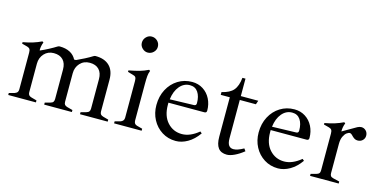

<svg xmlns="http://www.w3.org/2000/svg" viewBox="-69 -1032 2766 1393"><g transform="rotate(15 1314.5 -335.5)"><path d="M781 -15V0H573V-15L613 -26Q628 -30 634 -38Q640 -46 640 -60V-281Q640 -328 615.5 -353.5Q591 -379 546 -379Q501 -379 473 -348.5Q445 -318 445 -273V-59Q445 -45 451 -37.5Q457 -30 471 -26L512 -15V0H304V-15L344 -26Q359 -30 364.5 -38Q370 -46 370 -60V-281Q370 -328 345.5 -353.5Q321 -379 276 -379Q232 -379 204 -348.5Q176 -318 176 -273V-59Q176 -45 182 -37.5Q188 -30 202 -26L242 -15V0H34V-15L75 -26Q89 -31 95 -38.5Q101 -46 101 -60V-335Q101 -354 95.5 -362.5Q90 -371 76 -375L35 -386V-397Q78 -405 110 -415Q142 -425 173 -440L182 -434Q170 -405 170 -372H174Q200 -383 233 -400.5Q266 -418 288 -432Q296 -437 304 -437Q349 -437 381 -420.5Q413 -404 429 -372H443Q470 -384 503 -401Q536 -418 558 -432Q566 -437 573 -437Q641 -437 678 -401Q715 -365 715 -298V-59Q715 -45 721 -37.5Q727 -30 741 -26Z M829 -15 870 -26Q896 -35 896 -60V-336Q896 -355 890.5 -363.5Q885 -372 871 -375L830 -387V-398Q877 -407 909.5 -416Q942 -425 974 -441L983 -435Q975 -416 973 -394Q971 -372 971 -334V-59Q971 -32 995 -26L1036 -15V0H829ZM872 -618Q872 -643 889.5 -661Q907 -679 931 -679Q956 -679 974 -661.5Q992 -644 992 -618Q992 -594 974 -576.5Q956 -559 931 -559Q908 -559 890 -576.5Q872 -594 872 -618Z M1462 -94Q1426 -43 1381.5 -17.5Q1337 8 1293 8Q1235 8 1189 -21Q1143 -50 1117 -99Q1091 -148 1091 -208Q1091 -274 1118.5 -326Q1146 -378 1193.5 -407.5Q1241 -437 1300 -437Q1346 -437 1382 -414Q1418 -391 1438 -351.5Q1458 -312 1458 -264Q1458 -247 1441 -247H1171V-231Q1171 -147 1214.5 -99.5Q1258 -52 1323 -52Q1385 -52 1449 -105ZM1174 -273 1354 -278Q1372 -278 1372 -297Q1372 -348 1351 -379Q1330 -410 1290 -410Q1245 -410 1213.5 -373Q1182 -336 1174 -273Z M1591 -104V-400H1523V-421Q1583 -434 1610 -466Q1637 -498 1643 -560H1666V-429H1797L1787 -400H1666V-113Q1666 -76 1678 -59.5Q1690 -43 1713 -43Q1743 -43 1789 -69L1802 -51Q1767 -23 1734 -7.5Q1701 8 1677 8Q1633 8 1612 -19.5Q1591 -47 1591 -104Z M2230 -94Q2194 -43 2149.5 -17.5Q2105 8 2061 8Q2003 8 1957 -21Q1911 -50 1885 -99Q1859 -148 1859 -208Q1859 -274 1886.5 -326Q1914 -378 1961.5 -407.5Q2009 -437 2068 -437Q2114 -437 2150 -414Q2186 -391 2206 -351.5Q2226 -312 2226 -264Q2226 -247 2209 -247H1939V-231Q1939 -147 1982.5 -99.5Q2026 -52 2091 -52Q2153 -52 2217 -105ZM1942 -273 2122 -278Q2140 -278 2140 -297Q2140 -348 2119 -379Q2098 -410 2058 -410Q2013 -410 1981.5 -373Q1950 -336 1942 -273Z M2619 -386Q2619 -366 2604.5 -351.5Q2590 -337 2567 -337Q2554 -337 2544.5 -342.5Q2535 -348 2525 -358Q2510 -375 2500 -375Q2490 -375 2477 -365.5Q2464 -356 2453.5 -334Q2443 -312 2443 -278V-59Q2443 -45 2448.5 -37.5Q2454 -30 2470 -26L2516 -15V0H2301V-15L2342 -26Q2357 -30 2362.5 -37.5Q2368 -45 2368 -60V-335Q2368 -354 2362.5 -362.5Q2357 -371 2343 -375L2302 -386V-397Q2345 -405 2377 -415Q2409 -425 2440 -440L2449 -434Q2437 -405 2437 -372V-370L2541 -430Q2557 -438 2570 -438Q2590 -438 2604.5 -423.5Q2619 -409 2619 -386Z"/></g></svg>

Font: Ibarra Real Nova
Style: Regular
Weight: 400
Designer: Jose Maria Ribagorda & Octavio Pardo
Foundry: Jose Maria Ribagorda
Version: Version 1.014